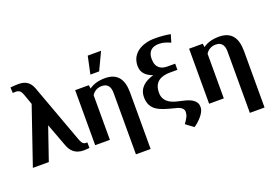

<svg xmlns="http://www.w3.org/2000/svg" viewBox="-128 -1155 2460 1731"><g transform="rotate(-20 1102.5 -289.5)"><path d="M3 0H156L264 -314L345 -97C367 -35 406 9 491 9C513 8 531 7 544 5L543 -48H536H527C497 -48 485 -82 476 -106L272 -663C251 -721 213 -755 140 -755C112 -755 84 -753 61 -750L64 -697C74 -697 81 -698 92 -698C128 -698 143 -679 155 -645L190 -546Z M601 0H742V-428C761 -459 793 -481 838 -481C892 -481 918 -448 918 -387V203H1059V-338C1059 -463 1011 -538 889 -538C819 -538 769 -519 737 -494L732 -528H601ZM778 -613H862L942 -782H814Z M1162 -256C1162 -124 1266 -100 1385 -69L1416 -61C1443 -51 1471 -37 1471 -3C1471 10 1468 26 1460 43C1452 60 1440 78 1425 98L1498 153C1526 136 1553 110 1574 85C1591 64 1611 36 1611 4C1612 -13 1609 -27 1602 -40C1578 -81 1527 -96 1469 -109L1422 -120C1363 -136 1303 -166 1303 -248C1303 -348 1367 -385 1460 -385H1530V-444H1456C1397 -444 1345 -469 1345 -557C1345 -636 1393 -662 1452 -662C1496 -662 1526 -649 1562 -634L1584 -708C1541 -716 1496 -721 1437 -721C1401 -721 1368 -717 1340 -708C1264 -686 1204 -633 1204 -539C1204 -470 1252 -434 1309 -414C1226 -391 1162 -344 1162 -256Z M1694 0H1835V-428C1854 -459 1886 -481 1931 -481C1985 -481 2011 -448 2011 -387V203H2152V-338C2152 -463 2104 -538 1982 -538C1912 -538 1862 -519 1830 -494L1825 -528H1694Z"/></g></svg>

Font: Aerodynamic
Style: Regular
Weight: 500
Designer: Google
Version: Version 2.000980; 2014